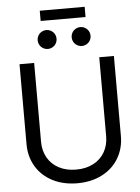

<svg xmlns="http://www.w3.org/2000/svg" viewBox="-66 -1086 835 1148"><g transform="rotate(-5 351.5 -512.5)"><path d="M68.4 -247.1V-727.5H156.2V-253.9Q156.2 -200.7 179.9 -158.9Q203.6 -117.2 247.8 -93.8Q292 -70.3 351.6 -70.3Q411.1 -70.3 455.3 -93.8Q499.5 -117.2 523.2 -158.9Q546.9 -200.7 546.9 -253.9V-727.5H634.8V-247.1Q634.8 -172.9 599.6 -113.8Q564.5 -54.7 500 -21.5Q435.5 11.7 351.6 11.7Q267.6 11.7 203.1 -21.5Q138.7 -54.7 103.5 -113.8Q68.4 -172.9 68.4 -247.1ZM393.1 -860.4Q393.1 -875.5 400.6 -888.7Q408.2 -901.9 421.4 -909.4Q434.6 -917 449.7 -917Q464.8 -917 478 -909.4Q491.2 -901.9 498.8 -888.7Q506.3 -875.5 506.3 -860.4Q506.3 -845.2 498.8 -832Q491.2 -818.8 478 -811.3Q464.8 -803.7 449.7 -803.7Q434.6 -803.7 421.4 -811.3Q408.2 -818.8 400.6 -832Q393.1 -845.2 393.1 -860.4ZM189 -860.4Q189 -875.5 196.5 -888.7Q204.1 -901.9 217.3 -909.4Q230.5 -917 245.6 -917Q260.7 -917 273.9 -909.4Q287.1 -901.9 294.7 -888.7Q302.2 -875.5 302.2 -860.4Q302.2 -845.2 294.7 -832Q287.1 -818.8 273.9 -811.3Q260.7 -803.7 245.6 -803.7Q230.5 -803.7 217.3 -811.3Q204.1 -818.8 196.5 -832Q189 -845.2 189 -860.4ZM486.3 -974.1H216.8V-1035.6H486.3Z"/></g></svg>

Font: Intratopia Thin
Style: Regular
Weight: 100
Designer: Rasmus Andersson
Foundry: rsms
Version: Version 3.000;Glyphs 3.2.3 (3260)